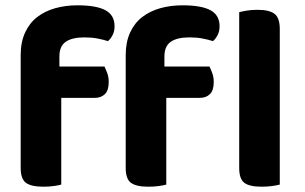

<svg xmlns="http://www.w3.org/2000/svg" viewBox="-20 -697 1150 724"><path d="M966 7Q921 7 901.5 -7.5Q882 -22 882 -64V-651Q892 -654 910.5 -657Q929 -660 951 -660Q995 -660 1015 -645Q1035 -630 1035 -588V-1Q1024 2 1006 4.5Q988 7 966 7ZM204 -446H374Q379 -436 384.5 -421Q390 -406 390 -388Q390 -356 375.5 -342Q361 -328 338 -328H211V-1Q201 2 183 4.5Q165 7 143 7Q98 7 78 -7.5Q58 -22 58 -64V-489Q58 -538 74.5 -574Q91 -610 120 -632.5Q149 -655 188 -666Q227 -677 272 -677Q343 -677 377.5 -658.5Q412 -640 412 -598Q412 -579 404.5 -564.5Q397 -550 387 -542Q368 -548 346.5 -552Q325 -556 298 -556Q252 -556 228 -539.5Q204 -523 204 -484ZM600 -446H770Q775 -436 780.5 -421Q786 -406 786 -388Q786 -356 771.5 -342Q757 -328 734 -328H607V-1Q597 2 579 4.5Q561 7 539 7Q494 7 474 -7.5Q454 -22 454 -64V-489Q454 -538 470.5 -574Q487 -610 516 -632.5Q545 -655 584 -666Q623 -677 668 -677Q739 -677 773.5 -658.5Q808 -640 808 -598Q808 -579 800.5 -564.5Q793 -550 783 -542Q764 -548 742.5 -552Q721 -556 694 -556Q648 -556 624 -539.5Q600 -523 600 -484Z"/></svg>

Font: Baloo 2
Style: Bold
Weight: 700
Designer: Sarang Kulkarni and Ek Type
Foundry: Ek Type
Version: Version 1.640;hotconv 1.0.111;makeotfexe 2.5.65597; ttfautoh